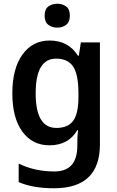

<svg xmlns="http://www.w3.org/2000/svg" viewBox="-20 -768 629 1028"><path d="M280 -454Q344 -454 372 -411Q400 -368 400 -269V-249Q400 -160 372 -121.5Q344 -83 282 -83Q171 -83 171 -268Q171 -454 280 -454ZM246 -551Q154 -551 100 -475.5Q46 -400 46 -269Q46 -137 99.5 -63.5Q153 10 245 10Q346 10 394 -71H398Q394 -41 394 -5V12Q394 150 271 150Q166 150 80 108V207Q156 240 269 240Q515 240 515 5V-541H413L402 -470H397Q346 -551 246 -551ZM287 -748Q259 -748 239 -733.5Q219 -719 219 -684Q219 -650 239 -635Q259 -620 287 -620Q314 -620 334 -635Q354 -650 354 -684Q354 -719 334 -733.5Q314 -748 287 -748Z"/></svg>

Font: Noto Sans Display Medium
Style: Regular
Weight: 500
Designer: Monotype Design Team
Foundry: Monotype Imaging Inc.
Version: Version 1.900